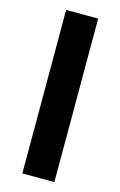

<svg xmlns="http://www.w3.org/2000/svg" viewBox="-118 -811 540 862"><g transform="rotate(15 152.5 -380.0)"><path d="M227 0H78V-760H227Z"/></g></svg>

Font: Noto Sans Gujarati UI
Style: Bold
Weight: 700
Designer: Jelle Bosma - Monotype Design Team, Universal Thirst
Foundry: Monotype Imaging Inc.
Version: Version 2.106; ttfautohint (v1.8.4.7-5d5b)